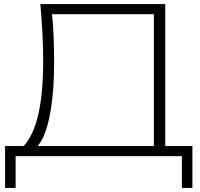

<svg xmlns="http://www.w3.org/2000/svg" viewBox="-20 -770 984 947"><path d="M5 157V-50H129H147H761H780H929V157H877V0H57V157ZM179 -750H795V-25H739V-725L764 -700H212L235 -717Q242 -653 244.5 -587Q247 -521 247 -462Q247 -329 231 -231Q215 -133 186 -79.5Q157 -26 117 -26L95 -48Q145 -101 169 -205.5Q193 -310 193 -472Q193 -538 189 -610.5Q185 -683 179 -750Z"/></svg>

Font: Unbounded ExtraLight
Style: Regular
Weight: 250
Designer: Luke Prowse, Jean-Baptiste Morizot, Fátima Lázaro, Florian Runge
Foundry: NaN
Version: Version 1.701;gftools[0.9.28.dev5+ged2979d]